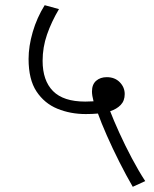

<svg xmlns="http://www.w3.org/2000/svg" viewBox="-20 -652 591 739"><path d="M491 67Q466 24 439.5 -28.5Q413 -81 391 -131Q369 -181 357 -215Q336 -213 310 -213Q251 -213 201 -233.5Q151 -254 120.5 -300Q90 -346 90 -425Q90 -474 106 -529Q122 -584 152 -632L207 -617Q178 -568 161 -519Q144 -470 144 -418Q144 -342 184 -301.5Q224 -261 308 -261Q324 -261 340 -262Q334 -285 334 -300Q334 -327 350 -341Q366 -355 391 -355Q422 -355 441 -335.5Q460 -316 460 -290Q460 -264 444.5 -248Q429 -232 404 -224Q417 -190 439 -141.5Q461 -93 487.5 -43Q514 7 539 45Z"/></svg>

Font: Noto Sans Light
Style: Italic
Weight: 300
Italic angle: -12°
Designer: Monotype Design Team
Foundry: Monotype Imaging Inc.
Version: Version 2.013; ttfautohint (v1.8.4.7-5d5b)